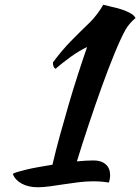

<svg xmlns="http://www.w3.org/2000/svg" viewBox="-20 -748 591 809"><path d="M374 -72Q407 -72 425.5 -55.5Q444 -39 444 -10Q444 -2 442.5 6.5Q441 15 439 21Q426 19 410 17.5Q394 16 372 16Q342 16 310.5 20Q279 24 249 28.5Q219 33 191 37Q163 41 139 41Q100 41 72 26Q44 11 34 -15Q38 -19 53.5 -23.5Q69 -28 91.5 -33.5Q114 -39 142.5 -44Q171 -49 201 -54Q215 -114 232.5 -177.5Q250 -241 268.5 -304.5Q287 -368 307 -430Q327 -492 347 -550Q313 -534 276.5 -507.5Q240 -481 214 -458Q203 -464 203 -485Q240 -535 278 -574Q316 -613 362 -657Q373 -668 388.5 -688Q404 -708 415 -728Q429 -724 450 -719.5Q471 -715 491.5 -708.5Q512 -702 528.5 -693Q545 -684 551 -672Q538 -661 527.5 -649Q517 -637 509 -623Q489 -587 462.5 -522.5Q436 -458 408.5 -381.5Q381 -305 353.5 -222.5Q326 -140 304 -68Q325 -70 342.5 -71Q360 -72 374 -72Z"/></svg>

Font: Kaushan Script
Style: Regular
Weight: 400
Designer: Pablo Impallari
Foundry: Pablo Impallari
Version: Version 1.002